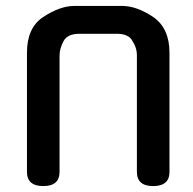

<svg xmlns="http://www.w3.org/2000/svg" viewBox="-20 -622 650 648"><path d="M71 -42V-444Q71 -528 125 -564Q182 -602 231 -602H392Q442 -602 498 -564Q552 -526 552 -444V-42Q552 6 497 6Q442 6 442 -42V-435Q442 -462 426 -485L427 -484Q414 -508 374 -508H249Q208 -508 195 -484Q181 -458 181 -435V-42Q181 6 126 6Q71 6 71 -42Z"/></svg>

Font: Gugi Cyrillic
Style: Regular
Weight: 400
Foundry: TAE System & Typefaces Co.
Version: Version 3.10 September 15, 2020